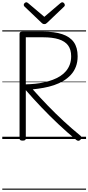

<svg xmlns="http://www.w3.org/2000/svg" viewBox="-20 -1223 777 1689"><path d="M179 14Q165 14 158.5 9.5Q152 5 152 -6V-926Q152 -936 159 -940.5Q166 -945 180 -945H355Q459 -945 527 -922.5Q595 -900 629 -852.5Q663 -805 663 -728Q663 -677 647.5 -636.5Q632 -596 603.5 -565Q575 -534 537.5 -511.5Q500 -489 455.5 -474Q411 -459 363.5 -450.5Q316 -442 268 -437Q330 -367 398.5 -296Q467 -225 540 -157.5Q613 -90 689 -28Q697 -21 697.5 -12.5Q698 -4 686 8Q677 16 668.5 15.5Q660 15 651 8Q571 -58 493.5 -131Q416 -204 344 -279.5Q272 -355 207 -430V-6Q207 5 200.5 9.5Q194 14 179 14ZM207 -481Q248 -482 289 -486Q330 -490 369.5 -499Q409 -508 444 -521Q479 -534 509 -553Q539 -572 560.5 -597.5Q582 -623 594 -655.5Q606 -688 606 -728Q606 -787 579 -823.5Q552 -860 497 -877.5Q442 -895 359 -895H207ZM528 -1203Q536 -1203 543 -1195.5Q550 -1188 550 -1179Q550 -1176 549.5 -1173Q549 -1170 545 -1166L395 -1023Q389 -1018 384 -1014.5Q379 -1011 370 -1011Q361 -1011 355.5 -1014.5Q350 -1018 345 -1023L194 -1167Q191 -1171 190 -1174.5Q189 -1178 189 -1180Q189 -1189 196.5 -1196Q204 -1203 211 -1203Q216 -1203 220 -1200.5Q224 -1198 228 -1195L370 -1075L511 -1195Q516 -1198 519.5 -1200.5Q523 -1203 528 -1203ZM0 436H737V446H0ZM0 -20H737V0H0ZM0 -505H737V-500H0ZM0 -956H737V-946H0Z"/></svg>

Font: Playwrite HU Guides
Style: Regular
Weight: 400
Designer: Veronika Burian, José Scaglione
Foundry: TypeTogether
Version: Version 1.003